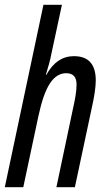

<svg xmlns="http://www.w3.org/2000/svg" viewBox="-20 -780 444 800"><path d="M77 0 140 -296Q160 -390 188 -432.5Q216 -475 256 -475Q299 -475 299 -428Q299 -406 294.5 -379.5Q290 -353 284 -327L215 0H292L364 -338Q370 -364 374.5 -393.5Q379 -423 379 -445Q379 -546 288 -546Q216 -546 173 -468H171Q178 -491 184.5 -514.5Q191 -538 195 -560L238 -760H161L0 0Z"/></svg>

Font: Noto Sans Display Condensed
Style: Italic
Weight: 400
Width: 3
Designer: Monotype Design team
Foundry: Monotype Imaging Inc.
Version: 1.000